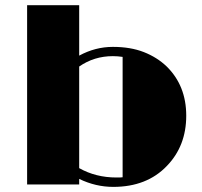

<svg xmlns="http://www.w3.org/2000/svg" viewBox="-20 -711 779 740"><path d="M416.5 9.3Q348.6 9.3 285.2 -21.5V0H84.5V-690.9H285.2V-496.6Q347.2 -530.3 415 -530.3Q482.9 -530.3 534.2 -510.3Q585.4 -490.2 622.1 -455.1Q697.8 -380.9 697.8 -265.1Q697.8 -148.4 623 -71.3Q545.9 9.3 416.5 9.3ZM415 -494.6Q342.8 -494.6 285.2 -454.6V-63Q349.1 -26.9 428.7 -26.9H441.4Q447.3 -26.9 452.6 -27.8V-491.7Q434.1 -494.6 415 -494.6Z"/></svg>

Font: Limelight
Style: Regular
Weight: 400
Designer: Nicole Fally
Foundry: Nicole Fally
Version: Version 1.002